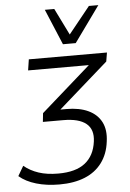

<svg xmlns="http://www.w3.org/2000/svg" viewBox="-82 -797 700 1033"><g transform="rotate(-5 268.5 -280.5)"><path d="M197 191Q128 191 72 174.5Q16 158 -20 127L11 74Q45 102 90 117Q135 132 196 132Q290 132 340.5 92.5Q391 53 401 -23Q410 -88 370.5 -120Q331 -152 247 -152H137L142 -199L435 -457L433 -435H82L91 -494H513L505 -446L223 -198L215 -210H270Q339 -210 387 -187.5Q435 -165 457 -122Q479 -79 470 -16Q462 50 427 97Q392 144 334 167.5Q276 191 197 191ZM281 -559 200 -752H251L322 -608L438 -752H489L350 -559Z"/></g></svg>

Font: Nunito Sans 7pt Light
Style: Italic
Weight: 300
Italic angle: -9°
Designer: Vernon Adams
Foundry: Vernon Adams
Version: Version 3.101;gftools[0.9.27]